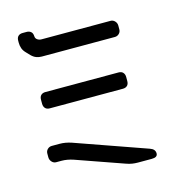

<svg xmlns="http://www.w3.org/2000/svg" viewBox="-125 -873 978 1080"><g transform="rotate(-15 364.0 -333.0)"><path d="M144 -320H570Q586 -320 595.5 -329Q605 -338 605 -356V-379Q605 -395 596 -405Q587 -415 570 -415H144Q128 -415 118.5 -406Q109 -397 109 -379V-356Q109 -340 118 -330Q127 -320 144 -320ZM100 -18H132Q164 -18 200 -6L476 91Q495 98 511.5 100.5Q528 103 544 103H625Q659 103 659 80Q659 55 629 45L215 -101Q179 -113 147 -113H100Q86 -113 75.5 -103Q65 -93 65 -78V-56Q65 -41 75.5 -29.5Q86 -18 100 -18ZM116 -638Q130 -624 145 -618.5Q160 -613 176 -613H602Q616 -613 626.5 -623Q637 -633 637 -648V-670Q637 -685 626.5 -696Q616 -707 602 -707H200Q186 -707 175.5 -714.5Q165 -722 165 -735Q164 -753 154 -761Q144 -769 130 -769H106Q90 -769 80.5 -760Q71 -751 71 -733V-721Q71 -704 76.5 -688.5Q82 -673 96 -659Z"/></g></svg>

Font: WDXL Lubrifont TC
Style: Regular
Weight: 400
Designer: [WDXL Lubrifont] Copyright 2020-2022 (c) NightFurySL2001, Skr-ZERO; [ZCOOL QingKe HuangYou] Copyright 2018-2022 (c) The 
Version: Version 2.001;hotconv 1.1.1;makeotfexe 2.6.0